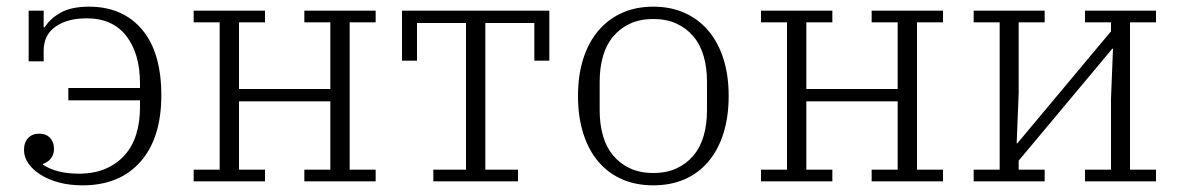

<svg xmlns="http://www.w3.org/2000/svg" viewBox="-20 -544 3534 576"><path d="M228 12Q189 12 157 3.5Q125 -5 101.5 -20Q78 -35 65 -54Q52 -73 52 -94Q52 -117 64.5 -130Q77 -143 97 -143Q119 -143 130.5 -130Q142 -117 142 -98Q142 -65 109 -52V-50Q149 -23 217 -23Q262 -23 296 -37.5Q330 -52 353.5 -78Q377 -104 388.5 -140.5Q400 -177 400 -222V-243H185V-280H400V-293Q400 -383 359 -436Q318 -489 240 -489Q182 -489 146.5 -464Q111 -439 111 -392V-360H66V-512H111V-462H114Q130 -488 162 -506Q194 -524 247 -524Q348 -524 406 -455.5Q464 -387 464 -258Q464 -130 401.5 -59Q339 12 228 12Z M561 -35H639V-477H561V-512H775V-477H697V-277H971V-477H893V-512H1107V-477H1029V-35H1107V0H893V-35H971V-240H697V-35H775V0H561Z M1280 -35H1378V-475H1231V-362H1186V-512H1628V-362H1583V-475H1436V-35H1534V0H1280Z M1940 -25Q1980 -25 2010 -39Q2040 -53 2060.5 -77.5Q2081 -102 2091 -136.5Q2101 -171 2101 -213V-299Q2101 -341 2091 -375.5Q2081 -410 2060.5 -434.5Q2040 -459 2010 -473Q1980 -487 1940 -487Q1900 -487 1870 -473Q1840 -459 1819.5 -434.5Q1799 -410 1789 -375.5Q1779 -341 1779 -299V-213Q1779 -171 1789 -136.5Q1799 -102 1819.5 -77.5Q1840 -53 1870 -39Q1900 -25 1940 -25ZM1940 12Q1888 12 1846.5 -6Q1805 -24 1775.5 -58.5Q1746 -93 1730 -143Q1714 -193 1714 -256Q1714 -319 1730 -368.5Q1746 -418 1775.5 -452.5Q1805 -487 1846.5 -505.5Q1888 -524 1940 -524Q1992 -524 2033.5 -505.5Q2075 -487 2104.5 -452.5Q2134 -418 2150 -368.5Q2166 -319 2166 -256Q2166 -193 2150 -143Q2134 -93 2104.5 -58.5Q2075 -24 2033.5 -6Q1992 12 1940 12Z M2263 -35H2341V-477H2263V-512H2477V-477H2399V-277H2673V-477H2595V-512H2809V-477H2731V-35H2809V0H2595V-35H2673V-240H2399V-35H2477V0H2263Z M2901 -35H2979V-477H2901V-512H3114V-477H3036V-264L3030 -114H3032L3313 -450V-477H3235V-512H3448V-477H3370V-35H3448V0H3235V-35H3313V-248L3319 -398H3317L3036 -62V-35H3114V0H2901Z"/></svg>

Font: IBM Plex Serif Light
Style: Regular
Weight: 300
Designer: Mike Abbink, Paul van der Laan, Pieter van Rosmalen
Foundry: Bold Monday
Version: Version 3.001